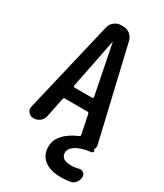

<svg xmlns="http://www.w3.org/2000/svg" viewBox="-231 -819 963 1127"><g transform="rotate(30 250.0 -255.0)"><path d="M246.1 -619.1 179.7 -285.2Q179.7 -282.2 181.6 -279.3Q183.6 -276.4 186.5 -276.4H306.6Q309.6 -276.4 312.5 -279.3Q315.4 -282.2 314.5 -285.2L248 -619.1Q248 -620.1 247.1 -620.1Q246.1 -620.1 246.1 -619.1ZM67.4 0Q45.9 0 32.2 -17.1Q18.6 -34.2 24.4 -54.7L170.9 -674.8Q176.8 -699.2 196.8 -714.8Q216.8 -730.5 241.2 -730.5H256.8Q282.2 -730.5 301.8 -714.8Q321.3 -699.2 327.1 -674.8L472.7 -54.7Q477.5 -38.1 469.7 -24.4Q467.8 -20.5 469.7 -17.6Q475.6 -12.7 473.1 -5.9Q470.7 1 462.9 2Q398.4 9.8 363.8 31.7Q329.1 53.7 329.1 81.1Q329.1 129.9 397.5 129.9Q424.8 129.9 447.3 123Q462.9 118.2 476.6 127.4Q490.2 136.7 490.2 153.3Q490.2 175.8 477.5 192.9Q464.8 210 444.3 213.9Q413.1 219.7 381.8 219.7Q308.6 219.7 268.1 188.5Q227.5 157.2 227.5 99.6Q227.5 55.7 259.8 19Q292 -17.6 353.5 -43.9Q361.3 -46.9 360.4 -55.7L334 -183.6Q333 -191.4 324.2 -192.4H169.9Q162.1 -192.4 160.2 -183.6L133.8 -54.7Q129.9 -30.3 111.3 -15.1Q92.8 0 67.4 0Z"/></g></svg>

Font: Rounded Mgen+ 1mn medium
Style: Regular
Weight: 500
Designer: [Source Han Sans]
Ryoko NISHIZUKA  (kana & ideographs); Paul D. Hunt (Latin, Greek & Cyrillic); Wenlong ZHANG  (bopomofo
Version: Version 1.059.20150602